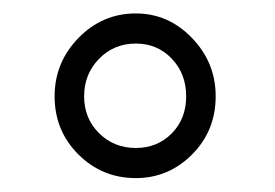

<svg xmlns="http://www.w3.org/2000/svg" viewBox="-20 -741 405 283"><path d="M60.5 -599.1Q60.5 -648.9 95.7 -685.1Q130.9 -721.2 180.2 -721.2Q228 -721.2 262.9 -685.1Q297.9 -648.9 297.9 -599.1Q297.9 -548.3 263.2 -513.4Q228.5 -478.5 180.2 -478.5Q130.4 -478.5 95.5 -513.4Q60.5 -548.3 60.5 -599.1ZM104 -599.1Q104 -566.4 126 -544.7Q147.9 -522.9 180.2 -522.9Q211.9 -522.9 233.2 -544.4Q254.4 -565.9 254.4 -599.1Q254.4 -632.3 233.2 -654.5Q211.9 -676.8 180.2 -676.8Q147.9 -676.8 126 -654.3Q104 -631.8 104 -599.1Z"/></svg>

Font: TypoPRO Roboto Slab
Style: Light
Weight: 300
Designer: Google
Version: Version 1.100263; 2013; ttfautohint (v0.94.20-1c74) -l 8 -r 